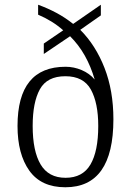

<svg xmlns="http://www.w3.org/2000/svg" viewBox="-20 -781 553 811"><path d="M256 10Q154 10 104 -60Q54 -130 54 -249Q54 -499 257 -499Q292 -499 325 -485Q358 -471 380 -445Q364 -500 338.5 -545.5Q313 -591 276 -628L165 -553V-597L247 -653Q202 -693 141 -719V-761Q182 -746 218.5 -726.5Q255 -707 289 -680L406 -761V-716L319 -655Q384 -590 421.5 -494Q459 -398 459 -277Q459 10 256 10ZM257 -30Q329 -30 362 -86Q395 -142 395 -249Q395 -346 364 -402.5Q333 -459 256 -459Q179 -459 148.5 -404Q118 -349 118 -249Q118 -143 151.5 -86.5Q185 -30 257 -30Z"/></svg>

Font: Noto Serif SemiCondensed Light
Style: Regular
Weight: 300
Width: 4
Designer: Monotype Design Team
Foundry: Monotype Imaging Inc.
Version: Version 2.013